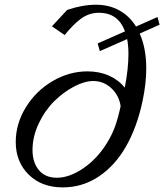

<svg xmlns="http://www.w3.org/2000/svg" viewBox="-20 -794 698 816"><path d="M649.4 -721.7 658.2 -689 573.7 -651.4Q601.6 -588.9 601.6 -502.4Q601.6 -440.4 585.9 -364.7Q562.5 -254.4 516.1 -172.6Q469.7 -90.8 400.4 -44.2Q331.1 2.4 246.6 2.4Q156.7 2.4 101.8 -52Q46.9 -106.4 46.9 -190.4Q46.9 -268.1 89.8 -337.9Q132.8 -407.7 203.4 -449.2Q273.9 -490.7 351.6 -490.7Q402.3 -490.7 443.4 -472.4Q484.4 -454.1 510.3 -421.4Q525.9 -502.4 525.9 -563.5Q525.9 -598.1 520.5 -627.9L404.3 -576.7L395 -609.4L511.2 -660.6Q482.4 -739.7 400.4 -739.7Q358.4 -739.7 324 -714.4Q289.6 -689 254.9 -645L200.7 -682.1L265.6 -752Q330.6 -773.9 388.2 -773.9Q443.4 -773.9 486.8 -750Q530.3 -726.1 558.1 -681.2ZM492.7 -342.8Q485.8 -389.2 452.9 -419.4Q419.9 -449.7 376.5 -449.7Q339.4 -449.7 294.4 -426Q249.5 -402.3 210.2 -363.5Q170.9 -324.7 144.5 -269Q118.2 -213.4 118.2 -156.2Q118.2 -104 145 -71.3Q171.9 -38.6 221.7 -38.6Q274.9 -38.6 333.7 -78.6Q392.6 -118.7 433.6 -184.6Q456.1 -220.7 469 -256.6Q481.9 -292.5 492.7 -342.8Z"/></svg>

Font: Flanker
Style: Italic
Weight: 400
Italic angle: -12°
Designer: Flanker
Version: Version 2.027